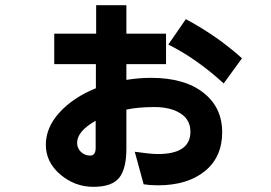

<svg xmlns="http://www.w3.org/2000/svg" viewBox="-20 -640 1040 738"><path d="M348.6 -300.8V-393.6H188.5V-510.7H349.6V-620.1H465.8V-510.7H618.2V-393.6H465.8V-333Q514.6 -340.8 560.5 -340.8Q688.5 -340.8 761.2 -284.2Q834 -227.5 834 -131.8Q834 -36.1 767.1 18.1Q700.2 72.3 586.9 72.3Q556.6 72.3 532.2 68.4L498 -56.6Q559.6 -47.9 586.9 -47.9Q711.9 -47.9 711.9 -133.8Q711.9 -179.7 673.8 -204.1Q635.7 -228.5 573.7 -228.5Q511.7 -228.5 465.8 -218.8V-68.4Q465.8 8.8 438 43.5Q410.2 78.1 338.9 78.1Q267.6 78.1 211.9 30.8Q156.2 -16.6 156.2 -83.5Q156.2 -150.4 209 -208Q261.7 -265.6 348.6 -300.8ZM276.4 -90.8Q276.4 -70.3 291 -56.2Q305.7 -42 326.7 -42Q347.7 -42 347.7 -71.3V-175.8Q276.4 -135.7 276.4 -90.8ZM627 -468.8 694.3 -566.4Q814.5 -502 910.2 -416L839.8 -319.3Q736.3 -414.1 627 -468.8Z"/></svg>

Font: GenEi M Gothic v2 Bold
Style: Regular
Weight: 700
Version: Version 2.0